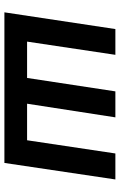

<svg xmlns="http://www.w3.org/2000/svg" viewBox="144 -688 544 872"><g transform="rotate(90 416.0 -252.0)"><path d="M36 0 112 -504H229L169 -103H334L395 -504H513L451 -103H617L677 -504H795L720 0Z"/></g></svg>

Font: Nunitoga
Style: Bold Italic
Weight: 700
Italic angle: -9°
Designer: Vernon Adams
Foundry: Vernon Adams
Version: Version 1.0